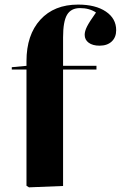

<svg xmlns="http://www.w3.org/2000/svg" viewBox="-20 -802 521 828"><path d="M105 5.9 94.2 -1V-502H30.8V-512.2L94.2 -518.1V-538.1Q94.2 -651.4 153.8 -716.8Q213.4 -782.2 316.9 -782.2Q392.1 -782.2 436.5 -752.2Q481 -722.2 481 -671.9Q481 -641.1 461.7 -623Q442.4 -605 409.2 -605Q379.9 -605 362.5 -617.7Q345.2 -630.4 345.2 -651.9Q345.2 -667.5 355.2 -687.5Q365.2 -707.5 394 -748Q365.7 -767.1 325.2 -767.1Q286.1 -767.1 269 -738Q252 -709 252 -641.1V-518.1H396V-502H252V0Z"/></svg>

Font: Display Regular
Style: Bold
Weight: 700
Designer: Latin by Veronika Burian and Jose Scaglione. Greek by Irene Vlachou. Cyrillic by Vera Evstafieva.
Foundry: TypeTogether
Version: Version 3.002